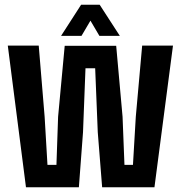

<svg xmlns="http://www.w3.org/2000/svg" viewBox="-20 -793 766 813"><path d="M90 0 13 -600H144L169 -298.5L181 -95H219L226 -298.5L254 -599H472L499 -298.5L507 -95H543L555 -298.5L582 -600H712.5L634 0H412.5L394 -233L383 -504H342L331.5 -233L314 0ZM238.5 -641 323.5 -773H402L487.5 -641H401L363 -705.5L325 -641Z"/></svg>

Font: Big Shoulders
Style: Bold
Weight: 700
Designer: Patric King
Foundry: XO Type Co
Version: Version 2.002